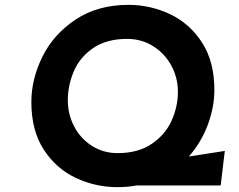

<svg xmlns="http://www.w3.org/2000/svg" viewBox="-20 -763 985 790"><path d="M888 0H542Q507 7 462 7Q373 7 292 -31Q211 -69 160 -147.5Q109 -226 109 -343Q109 -437 154.5 -529.5Q200 -622 291 -682.5Q382 -743 509 -743Q598 -743 679 -705Q760 -667 811 -588.5Q862 -510 862 -393Q862 -322 835 -249.5Q808 -177 757 -119L905 -142ZM464 -133Q549 -133 605 -171.5Q661 -210 686.5 -267.5Q712 -325 712 -385Q712 -443 685 -493Q658 -543 610 -573Q562 -603 503 -603Q418 -603 363 -565Q308 -527 283.5 -469Q259 -411 259 -351Q259 -293 285 -243Q311 -193 358 -163Q405 -133 464 -133Z"/></svg>

Font: Josefin Sans
Style: Bold Italic
Weight: 700
Italic angle: -7°
Designer: Santiago Orozco
Foundry: Typemade
Version: Version 2.000